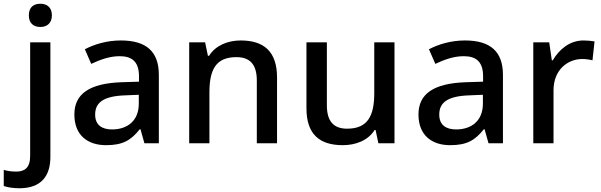

<svg xmlns="http://www.w3.org/2000/svg" viewBox="-78 -765 3211 1025"><path d="M76 -683C76 -639 103 -621 138 -621C170 -621 199 -639 199 -683C199 -728 170 -745 138 -745C103 -745 76 -728 76 -683ZM26 240C143 240 191 173 191 73V-539H83V68C83 133 51 151 9 151C-17 151 -37 148 -58 142V228C-38 235 -8 240 26 240Z M567 -549C494 -549 426 -529 375 -502L409 -424C456 -446 506 -465 561 -465C626 -465 664 -436 664 -358V-329L571 -326C400 -320 319 -264 319 -154C319 -42 391 10 488 10C578 10 621 -16 668 -75H672L693 0H770V-365C770 -491 702 -549 567 -549ZM591 -256 663 -259V-212C663 -119 601 -74 520 -74C467 -74 430 -97 430 -153C430 -215 470 -252 591 -256Z M1207 -549C1139 -549 1073 -523 1038 -467H1032L1017 -539H932V0H1040V-271C1040 -393 1074 -460 1184 -460C1259 -460 1293 -418 1293 -335V0H1401V-351C1401 -490 1331 -549 1207 -549Z M2028 -539H1920V-268C1920 -146 1885 -78 1775 -78C1701 -78 1667 -120 1667 -203V-539H1558V-187C1558 -49 1627 10 1752 10C1821 10 1887 -15 1922 -71H1927L1942 0H2028Z M2404 -549C2331 -549 2263 -529 2212 -502L2246 -424C2293 -446 2343 -465 2398 -465C2463 -465 2501 -436 2501 -358V-329L2408 -326C2237 -320 2156 -264 2156 -154C2156 -42 2228 10 2325 10C2415 10 2458 -16 2505 -75H2509L2530 0H2607V-365C2607 -491 2539 -549 2404 -549ZM2428 -256 2500 -259V-212C2500 -119 2438 -74 2357 -74C2304 -74 2267 -97 2267 -153C2267 -215 2307 -252 2428 -256Z M3037 -549C2963 -549 2907 -501 2873 -443H2868L2854 -539H2769V0H2877V-283C2877 -390 2950 -450 3031 -450C3048 -450 3070 -447 3085 -443L3096 -544C3080 -547 3055 -549 3037 -549Z"/></svg>

Font: Noto Sans Balinese Medium
Style: Regular
Weight: 500
Designer: Aditya Bayu, David Williams
Foundry: David Williams
Version: Version 2.005